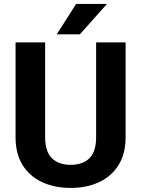

<svg xmlns="http://www.w3.org/2000/svg" viewBox="-20 -921 699 951"><path d="M456.1 -710.9H602.1V-241.2Q602.1 -159.2 567.1 -103.3Q532.2 -47.4 470.9 -18.8Q409.7 9.8 330.1 9.8Q250.5 9.8 188.7 -18.8Q127 -47.4 92 -103.3Q57.1 -159.2 57.1 -241.2V-710.9H203.6V-241.2Q203.6 -169.9 237.3 -137.2Q271 -104.5 330.1 -104.5Q389.6 -104.5 422.9 -137.2Q456.1 -169.9 456.1 -241.2ZM261.2 -751 356.9 -901.4H509.8L375.5 -751Z"/></svg>

Font: Vazirmatn RD UI FD
Style: Bold
Weight: 700
Designer: Saber Rastikerdar
Foundry: Saber Rastikerdar
Version: Version 33.003